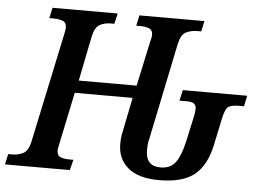

<svg xmlns="http://www.w3.org/2000/svg" viewBox="-67 -780 1151 856"><g transform="rotate(5 508.5 -352.0)"><path d="M674 10Q780 10 832.5 -33Q885 -76 904 -166L929 -285Q939 -334 954.5 -342.5Q970 -351 999 -351H1023L1033 -399H745L734 -351H769Q809 -351 809 -322Q809 -304 804 -284L780 -174Q766 -110 743.5 -78.5Q721 -47 675 -47Q609 -47 609 -119Q609 -130 610 -143Q611 -156 615 -170L704 -600Q713 -644 735.5 -655.5Q758 -667 787 -667H804L814 -714H523L513 -667H531Q554 -667 570.5 -660.5Q587 -654 587 -631Q587 -623 581 -601L538 -401H279L319 -600Q328 -644 350 -655.5Q372 -667 398 -667H415L426 -714H134L124 -667H141Q167 -667 184 -660.5Q201 -654 201 -631Q201 -622 196 -599L93 -113Q84 -70 61.5 -58.5Q39 -47 12 -47H-6L-16 0H274L286 -47H268Q244 -47 228 -53.5Q212 -60 212 -83Q212 -88 214 -97Q216 -106 218 -116L266 -345H525L491 -177Q488 -158 488 -140Q486 -72 533 -31Q580 10 674 10Z"/></g></svg>

Font: Noto Serif SemiCondensed Semi
Style: Italic
Weight: 600
Width: 4
Italic angle: -12°
Designer: Monotype Design Team
Foundry: Monotype Imaging Inc.
Version: Version 1.901